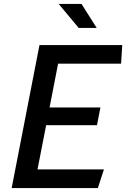

<svg xmlns="http://www.w3.org/2000/svg" viewBox="-20 -960 660 980"><path d="M39.5 0H479.5L510.5 -95.5H171.5L215.5 -321H475L492.5 -411.5H233L276.5 -635H598L604 -730H181.5ZM279.5 -940 381.5 -817.5H473.5L396 -940Z"/></svg>

Font: Monaspace Krypton Medium
Style: Italic
Weight: 500
Italic angle: -11°
Designer: Riley Cran & the Lettermatic Team
Foundry: Lettermatic
Version: Version 1.101 (Monaspace Krypton)